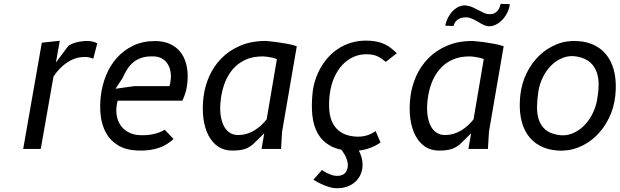

<svg xmlns="http://www.w3.org/2000/svg" viewBox="-20 -771 3211 994"><path d="M400 -475Q382 -473.5 362.8 -466Q343.5 -458.5 325 -445.8Q306.5 -433 289.2 -415.2Q272 -397.5 257 -375L191 0H100L196.5 -550L289.5 -560L269.5 -447.5L335 -535Q350 -544.5 371.5 -550.8Q393 -557 418.5 -558.5Q435 -559.5 447.2 -557.8Q459.5 -556 467.5 -553.5Q476.5 -550.5 483.5 -546.5L463 -467.5Q456 -470 441.5 -473.8Q427 -477.5 400 -475Z M878.5 -51.5Q863.5 -37.5 845.5 -26Q827.5 -14.5 805 -6.5Q782.5 1.5 755.5 5.5Q728.5 9.5 696 8.5Q633 6.5 592.2 -18Q551.5 -42.5 529.5 -81.8Q507.5 -121 501.5 -171Q495.5 -221 502 -275Q508.5 -330 529.2 -381.2Q550 -432.5 585.2 -471.8Q620.5 -511 669.8 -534.8Q719 -558.5 783 -558.5Q830 -558.5 864.8 -541.2Q899.5 -524 920.5 -492.8Q941.5 -461.5 948.5 -418.2Q955.5 -375 947.5 -323Q945 -307.5 941.2 -294.5Q937.5 -281.5 933.5 -271.5Q929 -260 924.5 -250H589Q579 -210.5 583.5 -178.2Q588 -146 603.8 -123Q619.5 -100 644.2 -86.8Q669 -73.5 700 -71.5Q725 -70 746 -72.2Q767 -74.5 783.8 -79Q800.5 -83.5 812.8 -89Q825 -94.5 832.5 -99.5ZM857 -325Q858 -326.5 859.5 -333Q861 -339.5 862.2 -347.8Q863.5 -356 864.2 -363.8Q865 -371.5 865 -376Q865 -394 860.2 -411.8Q855.5 -429.5 845 -444.2Q834.5 -459 817.5 -468.5Q800.5 -478 776.5 -479Q738.5 -480.5 712.2 -471.5Q686 -462.5 667.5 -446.2Q649 -430 636.5 -409Q624 -388 614 -366L578 -311.5L674.5 -325Z M1413.5 -465Q1404.5 -469 1391.8 -472Q1379 -475 1367.5 -476.5Q1354 -478.5 1339.5 -479Q1288.5 -479 1250.5 -461.5Q1212.5 -444 1186 -413.5Q1159.5 -383 1144 -342.5Q1128.5 -302 1123 -256Q1117.5 -210 1122.2 -175.8Q1127 -141.5 1139.2 -118.2Q1151.5 -95 1170.2 -83.5Q1189 -72 1211.5 -72Q1237.5 -72 1259.5 -79Q1281.5 -86 1299.8 -97.5Q1318 -109 1333.2 -123.5Q1348.5 -138 1360.5 -153ZM1334 0 1348 -81 1290.5 -24.5Q1280 -16 1269.8 -9.8Q1259.5 -3.5 1247.2 0.5Q1235 4.5 1219 6.5Q1203 8.5 1181 8.5Q1140 8.5 1109.2 -12.2Q1078.5 -33 1059.2 -70Q1040 -107 1033.2 -157.5Q1026.5 -208 1033.5 -268Q1040 -323.5 1063.2 -376Q1086.5 -428.5 1126.5 -469.2Q1166.5 -510 1223.8 -534.5Q1281 -559 1356 -559Q1386.5 -556.5 1416 -552.5Q1441.5 -549 1468.8 -544Q1496 -539 1516.5 -531.5L1440.5 -90L1435 0Z M1977 -450.5Q1964 -461.5 1952.8 -469Q1941.5 -476.5 1930.8 -481Q1920 -485.5 1908.2 -487.5Q1896.5 -489.5 1882.5 -490Q1845.5 -491.5 1812.5 -477.5Q1779.5 -463.5 1753.5 -436Q1727.5 -408.5 1710.2 -369.5Q1693 -330.5 1687 -282Q1681.5 -238 1684.8 -200Q1688 -162 1702.5 -133.5Q1717 -105 1744 -87Q1771 -69 1813 -64.5Q1832 -62.5 1848 -64Q1864 -65.5 1877.8 -69.5Q1891.5 -73.5 1903 -79.5Q1914.5 -85.5 1924.5 -92.5L1950 -33.5Q1921.5 -12.5 1880.5 0Q1860 6.5 1837.5 8.5Q1843 18.5 1847 29.5Q1852.5 43 1855.5 61Q1858.5 79 1856 99Q1852.5 124 1841 143.5Q1829.5 163 1812.2 176.2Q1795 189.5 1772.8 196.5Q1750.5 203.5 1725.5 203.5Q1704.5 203.5 1682.8 196.8Q1661 190 1643 181.5Q1622 172 1602.5 159L1647 109Q1658.5 117.5 1671.5 124Q1682.5 129.5 1696.2 134.5Q1710 139.5 1724.5 139.5Q1746 140 1761 129.5Q1776 119 1780 94.5Q1782.5 78 1777.5 61Q1772.5 44 1765 30.5Q1757 17 1747.5 4Q1713.5 -2.5 1688.5 -17Q1647.5 -40.5 1625.2 -80Q1603 -119.5 1597.2 -172.5Q1591.5 -225.5 1598 -288.5Q1601.5 -324.5 1613 -359.2Q1624.5 -394 1643 -425.2Q1661.5 -456.5 1686.8 -482.5Q1712 -508.5 1744 -526.8Q1776 -545 1814 -554Q1852 -563 1896 -560Q1919 -558.5 1937.5 -554Q1956 -549.5 1972.2 -541.8Q1988.5 -534 2003.5 -522.5Q2018.5 -511 2034.5 -495.5Z M2484.5 -465Q2475.5 -469 2462.8 -472Q2450 -475 2438.5 -476.5Q2425 -478.5 2410.5 -479Q2359.5 -479 2321.5 -461.5Q2283.5 -444 2257 -413.5Q2230.5 -383 2215 -342.5Q2199.5 -302 2194 -256Q2188.5 -210 2193.2 -175.8Q2198 -141.5 2210.2 -118.2Q2222.5 -95 2241.2 -83.5Q2260 -72 2282.5 -72Q2308.5 -72 2330.5 -79Q2352.5 -86 2370.8 -97.5Q2389 -109 2404.2 -123.5Q2419.5 -138 2431.5 -153ZM2405 0 2419 -81 2361.5 -24.5Q2351 -16 2340.8 -9.8Q2330.5 -3.5 2318.2 0.5Q2306 4.5 2290 6.5Q2274 8.5 2252 8.5Q2211 8.5 2180.2 -12.2Q2149.5 -33 2130.2 -70Q2111 -107 2104.2 -157.5Q2097.5 -208 2104.5 -268Q2111 -323.5 2134.2 -376Q2157.5 -428.5 2197.5 -469.2Q2237.5 -510 2294.8 -534.5Q2352 -559 2427 -559Q2457.5 -556.5 2487 -552.5Q2512.5 -549 2539.8 -544Q2567 -539 2587.5 -531.5L2511.5 -90L2506 0ZM2285 -638Q2291 -665.5 2303 -686Q2315 -706.5 2330 -719.8Q2345 -733 2361.8 -738.8Q2378.5 -744.5 2394.5 -742.5Q2414 -739.5 2429.5 -732.2Q2445 -725 2459.2 -717.2Q2473.5 -709.5 2487.2 -703.5Q2501 -697.5 2516.5 -697.5Q2530.5 -697.5 2540.2 -702.8Q2550 -708 2556.5 -716Q2563 -724 2566.5 -733.2Q2570 -742.5 2572 -751L2619.5 -749.5Q2616.5 -725.5 2605 -703.2Q2593.5 -681 2577.2 -665Q2561 -649 2541.2 -640.8Q2521.5 -632.5 2502 -636Q2488 -638.5 2474 -646.8Q2460 -655 2445.2 -663.5Q2430.5 -672 2414.5 -677.5Q2398.5 -683 2380.5 -680.5Q2361.5 -678 2348.2 -668.5Q2335 -659 2327.5 -636.5Z M2869 8.5Q2814 5 2774 -17Q2734 -39 2709.5 -76.2Q2685 -113.5 2676 -164.2Q2667 -215 2673.5 -276.5Q2680 -337.5 2705.5 -390.5Q2731 -443.5 2770.5 -482Q2810 -520.5 2860.8 -541.2Q2911.5 -562 2968.5 -558.5Q3023.5 -555.5 3063.5 -533.8Q3103.5 -512 3128.2 -475.2Q3153 -438.5 3162.5 -388Q3172 -337.5 3165.5 -276.5Q3159 -214 3133 -160.5Q3107 -107 3067.2 -68.2Q3027.5 -29.5 2976.5 -8.8Q2925.5 12 2869 8.5ZM3070.5 -250Q3078 -290 3079 -327.5Q3080 -365 3069.8 -395.5Q3059.5 -426 3036 -447.5Q3012.5 -469 2971 -477.5Q2931 -485.5 2896.2 -472.5Q2861.5 -459.5 2835 -433.5Q2808.5 -407.5 2791 -372Q2773.5 -336.5 2767.5 -299.5Q2761 -258 2760.2 -220.2Q2759.5 -182.5 2769.2 -152.2Q2779 -122 2802 -101.2Q2825 -80.5 2866.5 -73Q2905.5 -65.5 2939.8 -78.8Q2974 -92 3000.8 -117.8Q3027.5 -143.5 3045.5 -178.5Q3063.5 -213.5 3070.5 -250Z"/></svg>

Font: B612
Style: Italic
Weight: 400
Italic angle: -10°
Designer: Nicolas Chauveau, Thomas Paillot, Jonathan Favre-Lamarine, Jean-Luc Vinot
Foundry: AIRBUS
Version: Version 1.008